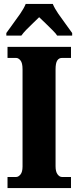

<svg xmlns="http://www.w3.org/2000/svg" viewBox="-20 -951 395 971"><path d="M18 0V-56H62Q73 -56 83.5 -68.5Q94 -81 94 -109V-601Q94 -633 83.5 -645.5Q73 -658 62 -658H18V-714H339V-658H293Q278 -658 269.5 -645Q261 -632 261 -600V-110Q261 -83 271 -69.5Q281 -56 293 -56H339V0ZM12 -784Q25 -803 44.5 -829Q64 -855 82.5 -882Q101 -909 110 -931H247Q256 -909 274.5 -882Q293 -855 312.5 -829Q332 -803 345 -784V-771H269Q264 -780 246.5 -797.5Q229 -815 210 -833.5Q191 -852 178 -864Q165 -851 147 -834Q129 -817 113 -800.5Q97 -784 88 -771H12Z"/></svg>

Font: Noto Serif Bengali ExtraCondensed Black
Style: Regular
Weight: 900
Width: 2
Designer: Juan Bruce, Universal Thirst, Indian Type Foundry and the Monotype Design Team.
Foundry: Monotype Imaging Inc.
Version: Version 2.003; ttfautohint (v1.8.4.7-5d5b)